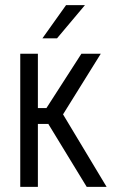

<svg xmlns="http://www.w3.org/2000/svg" viewBox="-20 -725 447 745"><path d="M58.6 -516.6H127V-305.7H160.2L295.9 -516.6H371.1L224.6 -281.2L393.6 0H316.4L168 -243.2L168.9 -244.1H127V0H58.6ZM236.3 -705.1H309.6L201.2 -576.2H144.5Z"/></svg>

Font: Dinish Condensed
Style: Regular
Weight: 400
Width: 3
Designer: Bert Driehuis
Foundry: Playbeing
Version: Version 3.006; git-39231f3c-release